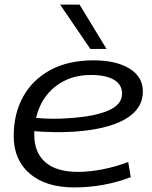

<svg xmlns="http://www.w3.org/2000/svg" viewBox="-20 -810 666 840"><path d="M552 -35Q496 -13 432.5 -1.5Q369 10 305 10Q181 10 110.5 -50Q40 -110 40 -215Q40 -313 81.5 -387.5Q123 -462 201 -504Q279 -546 389 -546Q488 -546 546.5 -510Q605 -474 605 -410Q605 -333 527.5 -288.5Q450 -244 305 -234Q258 -231 213 -232Q168 -233 130 -236Q130 -228 130 -220Q130 -143 178 -100.5Q226 -58 322 -58Q369 -58 425 -68.5Q481 -79 541 -101ZM378 -482Q286 -482 222 -431.5Q158 -381 138 -294Q171 -291 208 -290.5Q245 -290 282 -293Q392 -300 453 -326Q514 -352 514 -400Q514 -440 478.5 -461Q443 -482 378 -482ZM375 -596 243 -790H328L446 -596Z"/></svg>

Font: Georama Extended
Style: Italic
Weight: 400
Width: 7
Italic angle: -9°
Designer: Jean-Baptiste Levee
Foundry: Production Type
Version: Version 1.000